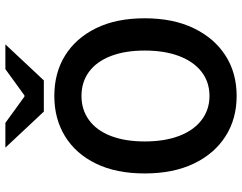

<svg xmlns="http://www.w3.org/2000/svg" viewBox="-113 -775 900 714"><g transform="rotate(-90 337.0 -418.0)"><path d="M337 12Q252 12 187 -29.5Q122 -71 85.5 -147.5Q49 -224 49 -330Q49 -436 85.5 -511Q122 -586 187 -626Q252 -666 337 -666Q423 -666 487.5 -626Q552 -586 589 -511Q626 -436 626 -330Q626 -224 589 -147.5Q552 -71 487.5 -29.5Q423 12 337 12ZM337 -89Q389 -89 427 -118.5Q465 -148 485.5 -202Q506 -256 506 -330Q506 -403 485.5 -456Q465 -509 427 -537Q389 -565 337 -565Q286 -565 247.5 -537Q209 -509 188.5 -456Q168 -403 168 -330Q168 -256 188.5 -202Q209 -148 247.5 -118.5Q286 -89 337 -89ZM279 -705 145 -848H237L335 -777H339L437 -848H529L395 -705Z"/></g></svg>

Font: Mada SemiBold
Style: Regular
Weight: 600
Designer: Khaled Hosny
Version: Version 1.5